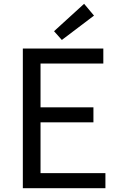

<svg xmlns="http://www.w3.org/2000/svg" viewBox="-20 -989 628 1009"><path d="M100 0H534V-79H193V-346H471V-425H193V-655H523V-734H100ZM305 -779 474 -907 422 -969 264 -825Z"/></svg>

Font: Microsoft YaHei
Style: Regular
Weight: 400
Designer: Ryoko NISHIZUKA 西塚涼子 (kana, bopomofo & ideographs); Paul D. Hunt (Latin, Greek & Cyrillic); Sandoll Communications 산돌커뮤니
Foundry: Adobe
Version: Version 2.001;hotconv 1.0.111;makeotfexe 2.5.65597